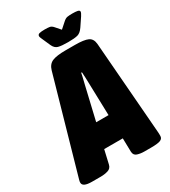

<svg xmlns="http://www.w3.org/2000/svg" viewBox="-244 -961 941 1064"><g transform="rotate(-30 227.0 -429.0)"><path d="M23 2Q-36 2 -36 -26Q-36 -34 -33.5 -42Q-31 -50 -29 -58L138 -644Q148 -679 175.5 -690.5Q203 -702 261 -702H320Q378 -702 403 -690.5Q428 -679 431 -644L477 -58Q478 -50 478 -42.5Q478 -35 478 -29Q478 -12 461.5 -5Q445 2 401 2H359Q334 2 314 -4.5Q294 -11 293 -34L291 -121H172L152 -34Q147 -11 125.5 -4.5Q104 2 80 2ZM258 -485 208 -272H287L281 -485Q281 -499 280 -516Q279 -533 278 -551H273Q270 -533 265.5 -516Q261 -499 258 -485ZM395 -860Q415 -860 427.5 -857.5Q440 -855 440 -846Q440 -839 429 -822L394 -770Q377 -745 357.5 -739.5Q338 -734 296 -734Q254 -734 233.5 -739.5Q213 -745 202 -770L179 -822Q176 -829 174 -834Q172 -839 172 -843Q172 -854 184 -857Q196 -860 217 -860Q237 -860 249 -858Q261 -856 272 -843L300 -811L336 -843Q350 -856 362.5 -858Q375 -860 395 -860Z"/></g></svg>

Font: Asap Condensed Condensed Black
Style: Italic
Weight: 900
Width: 3
Italic angle: -6°
Designer: Pablo Cosgaya
Foundry: Omnibus-Type
Version: Version 3.001; ttfautohint (v1.8.4.7-5d5b)